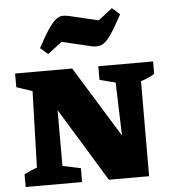

<svg xmlns="http://www.w3.org/2000/svg" viewBox="-56 -858 809 908"><g transform="rotate(-5 349.0 -403.5)"><path d="M421 -539H681V-480Q664 -470 651 -464Q638 -458 616 -451L615 0H424L211 -349V-84L297 -66V0H29V-60Q44 -68 58.5 -74.5Q73 -81 90 -87L101 -449L26 -474V-539H297L504 -203L496 -455L421 -474ZM190 -617 154 -648Q183 -703 203.5 -733.5Q224 -764 240 -777Q256 -790 270.5 -791Q285 -792 303 -788L442 -755L509 -807L545 -775Q510 -709 487 -677Q464 -645 444 -637.5Q424 -630 397 -636L258 -669Z"/></g></svg>

Font: Piazzolla SC ExtraBold
Style: Regular
Weight: 800
Designer: Juan Pablo del Peral
Foundry: Huerta Tipografica
Version: Version 1.330